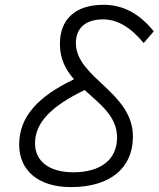

<svg xmlns="http://www.w3.org/2000/svg" viewBox="-20 -762 654 792"><path d="M272.5 9.8C433.1 9.8 528.3 -67.4 528.3 -198.7C528.3 -382.8 293 -440.4 293 -584.5C293 -646.5 333.5 -682.1 405.3 -682.1C462.9 -682.1 517.6 -650.9 572.8 -584.5L614.3 -632.8C554.2 -707 486.8 -742.2 406.7 -742.2C292 -742.2 227.1 -683.6 227.1 -580.6C227.1 -518.6 251.5 -473.6 285.2 -435.1C136.7 -363.8 59.1 -280.8 59.1 -165.5C59.1 -57.1 140.1 9.8 272.5 9.8ZM329.1 -390.6C392.6 -332.5 462.9 -282.7 462.9 -194.3C462.9 -104.5 396 -51.3 282.7 -51.3C184.1 -51.3 124.5 -96.2 124.5 -170.4C124.5 -257.3 192.9 -324.7 329.1 -390.6Z"/></svg>

Font: Cascadia Mono PL Light
Style: Italic
Weight: 300
Italic angle: -10°
Monospace: yes
Designer: Aaron Bell
Foundry: Saja Typeworks
Version: Version 2404.023